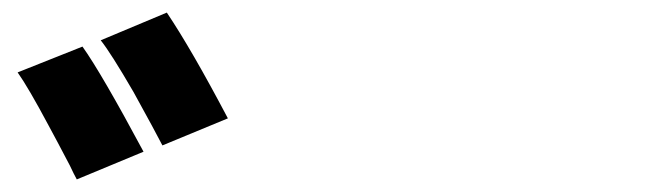

<svg xmlns="http://www.w3.org/2000/svg" viewBox="-20 -879 1040 305"><path d="M102 -594Q98 -601 91 -616Q69 -658 57 -680Q25 -740 8 -764L111 -805Q141 -763 208 -638ZM238 -648Q233 -657 221 -680Q202 -715 192 -733Q156 -795 140 -815L245 -859Q284 -801 342 -691Z"/></svg>

Font: GenSekiGothic TW H
Style: Regular
Weight: 900
Version: Version 1.501;PS 1;hotconv 16.6.51;makeotf.lib2.5.65220